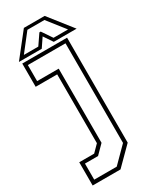

<svg xmlns="http://www.w3.org/2000/svg" viewBox="-228 -753 809 1009"><g transform="rotate(-30 176.5 -249.0)"><path d="M12.5 200V59H103L143 18.5V-399H12.5V-540H284.5V97L181.5 200ZM35 177.5H171.5L262.5 86V-518.5H34V-421H165V29L114.5 80H35ZM113.5 -698H239.5L351.5 -556H213L176.5 -610L140 -556H1.5ZM124.5 -680 42.5 -575H130L172.5 -637H180.5L222.5 -575H310.5L228 -680Z"/></g></svg>

Font: Tourney ExtraLight
Style: Regular
Weight: 250
Designer: Tyler Finck
Foundry: Etcetera Type Co
Version: Version 1.015